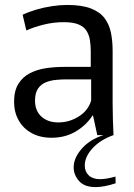

<svg xmlns="http://www.w3.org/2000/svg" viewBox="-20 -551 548 783"><path d="M190.2 10.8Q143.6 10.8 109.3 -8.1Q74.9 -26.9 56.2 -60.1Q37.4 -93.2 37.4 -135.6Q37.4 -180.7 54.9 -208.9Q72.3 -237.1 101.5 -252.2Q130.7 -267.3 166.8 -272.8Q202.9 -278.2 239.9 -278.2H350.1V-341.5Q350.1 -365.9 346.7 -387.3Q343.3 -408.6 332.7 -425.5Q322.1 -442.4 299.8 -451.5Q277.6 -460.6 239.8 -460.6Q198.9 -460.6 159.4 -450.9Q119.8 -441.2 87.4 -426.9L72.3 -490.8Q98.7 -503.3 129.4 -512.2Q160.1 -521.1 192.3 -525.9Q224.5 -530.8 253.8 -530.8Q313.7 -530.8 350.7 -516.5Q387.6 -502.3 406.7 -476.6Q425.7 -451 432.5 -417.1Q439.3 -383.3 439.3 -344.4V-128.2Q439.3 -98.6 440.4 -63.4Q441.5 -28.1 442.9 0H376.7L359.3 -80.1H357.5Q331.6 -39.9 288.5 -14.6Q245.4 10.8 190.2 10.8ZM218.2 -51.8Q263.3 -51.8 301.8 -76.4Q340.2 -101 351.7 -141.1V-227.3H251.7Q231.9 -227.3 209.4 -225.3Q186.9 -223.3 167.1 -215.5Q147.3 -207.6 135.1 -189.7Q122.8 -171.8 122.8 -140.7Q122.8 -99.3 148.9 -75.5Q175 -51.8 218.2 -51.8ZM370 212Q323.8 212 302.1 186.8Q280.4 161.7 280.4 131.8Q280.4 90.3 318.1 50.3Q355.8 10.4 421.2 -5.2L442.9 0Q389.7 18.7 357.7 53.4Q325.7 88.1 325.7 124Q325.7 149.1 342.1 164.4Q358.4 179.7 388.4 179.7Q401.6 179.7 417.6 176.8Q433.5 173.9 450.9 169.1L451.6 196.4Q428.1 204.2 407.5 208.1Q386.9 212 370 212Z"/></svg>

Font: Murecho Thin
Style: Regular
Weight: 100
Designer: Neil Summerour
Foundry: Positype
Version: Version 1.010